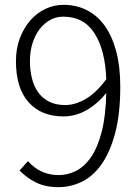

<svg xmlns="http://www.w3.org/2000/svg" viewBox="-20 -762 575 795"><path d="M250 -327Q291 -327 334.5 -352Q378 -377 420 -434Q416 -553 372 -623Q328 -693 242 -693Q212 -693 187 -679Q162 -665 143.5 -640.5Q125 -616 114.5 -582.5Q104 -549 104 -509Q104 -470 112.5 -436.5Q121 -403 139 -378.5Q157 -354 184.5 -340.5Q212 -327 250 -327ZM96 -95Q121 -66 153 -51.5Q185 -37 223 -37Q261 -37 296 -55Q331 -73 358 -113Q385 -153 401.5 -218Q418 -283 420 -377Q385 -333 339.5 -306.5Q294 -280 243 -280Q151 -280 98.5 -338.5Q46 -397 46 -509Q46 -560 62 -603Q78 -646 105 -677Q132 -708 167.5 -725Q203 -742 243 -742Q296 -742 339.5 -720Q383 -698 413.5 -655.5Q444 -613 461 -550Q478 -487 478 -404Q478 -289 456.5 -209.5Q435 -130 399.5 -80.5Q364 -31 318 -9Q272 13 222 13Q168 13 129 -6.5Q90 -26 61 -56Z"/></svg>

Font: Kinto Sans Light
Style: Regular
Weight: 300
Designer: Authors: Ryoko NISHIZUKA  (kana & ideographs); Paul D. Hunt (Latin, Greek & Cyrillic); Wenlong ZHANG  (bopomofo); Sandol
Foundry: Adobe Systems Incorporated, ookami Inc.
Version: Version 0.001